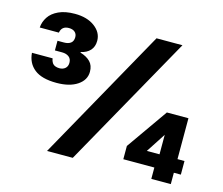

<svg xmlns="http://www.w3.org/2000/svg" viewBox="-101 -846 1138 980"><g transform="rotate(15 468.0 -356.5)"><path d="M179 -348Q101 -348 62 -379Q23 -410 19 -464H128Q130 -450 136 -441Q142 -432 152 -428Q162 -424 174 -424Q193 -424 205 -434.5Q217 -445 217 -464Q217 -485 203 -495.5Q189 -506 167 -506H129V-557H163Q186 -557 199 -567Q212 -577 212 -598Q212 -615 200.5 -625Q189 -635 169 -635Q150 -635 139 -626Q128 -617 125 -599H24Q26 -629 43 -655Q60 -681 94.5 -697Q129 -713 180 -713Q245 -713 285 -683Q325 -653 325 -609Q325 -578 307.5 -558.5Q290 -539 258 -532V-529Q292 -519 311 -499.5Q330 -480 330 -447Q330 -403 289 -375.5Q248 -348 179 -348ZM223 0 614 -700H751L359 0ZM774 0V-60H610V-130L763 -348H877V-132H914V-60H877V0ZM715 -132H782V-235Z"/></g></svg>

Font: DM Sans 18pt ExtraBold
Style: Regular
Weight: 800
Designer: Colophon Foundry, Jonny Pinhorn
Foundry: Colophon Foundry
Version: Version 4.004;gftools[0.9.30]